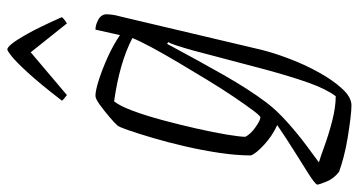

<svg xmlns="http://www.w3.org/2000/svg" viewBox="-297 -533 981 525"><g transform="rotate(-90 193.5 -270.5)"><path d="M168 200Q154 200 130 197Q106 194 78.5 189.5Q51 185 26.5 178.5Q2 172 -14 166Q-32 152 -40 133Q-48 114 -49 106Q-45 99 -19 82.5Q7 66 43 43.5Q79 21 114 -3Q85 -16 60.5 -38.5Q36 -61 31 -75Q31 -114 38 -161Q45 -208 56 -255.5Q67 -303 79 -343.5Q91 -384 100 -410Q109 -436 113 -440Q120 -448 136.5 -462Q153 -476 169.5 -488Q186 -500 194 -500Q208 -500 236.5 -491Q265 -482 298.5 -467Q332 -452 360 -433L375 -500Q388 -500 402.5 -492Q417 -484 417 -469Q417 -466 416 -456Q415 -446 410 -428L320 -47Q312 -14 296 28.5Q280 71 258.5 110Q237 149 213.5 174.5Q190 200 168 200ZM135 -49Q139 -49 154 -69Q169 -89 191 -121.5Q213 -154 237 -193.5Q261 -233 284.5 -272.5Q308 -312 326 -345.5Q344 -379 352 -399Q285 -434 179 -449Q167 -435 153.5 -399Q140 -363 127.5 -316.5Q115 -270 104.5 -223.5Q94 -177 88 -141Q82 -105 82 -90Q89 -76 108 -62.5Q127 -49 135 -49ZM193 157Q213 130 230 82Q247 34 266 -36L318 -233Q325 -258 331 -276.5Q337 -295 341 -301L336 -304Q290 -218 251 -149.5Q212 -81 176 -33Q155 -5 122 24.5Q89 54 58 77Q27 100 12 111Q26 115 57.5 126.5Q89 138 126 147.5Q163 157 193 157ZM196 -578Q190 -583 185.5 -586.5Q181 -590 181 -592Q228 -653 257.5 -685Q287 -717 302 -729Q317 -741 321 -741Q326 -741 336 -729Q346 -717 364 -685Q382 -653 409 -592Q408 -590 404 -586.5Q400 -583 392 -578L313 -677Z"/></g></svg>

Font: Texturina 72pt 72pt Thin
Style: Italic
Weight: 100
Italic angle: -11°
Designer: Guillermo Torres Carreño
Foundry: Omnibus-Type
Version: Version 1.002; ttfautohint (v1.8.3)